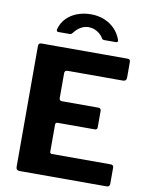

<svg xmlns="http://www.w3.org/2000/svg" viewBox="-101 -1029 856 1101"><g transform="rotate(10 327.0 -478.0)"><path d="M69.8 -722.7Q69.8 -742 85.9 -742H590Q604.9 -742 604.9 -725V-634.9Q604.9 -613.6 584 -613.6H263.8Q244.8 -613.6 244.8 -597.5V-453.3Q244.8 -436.3 260.2 -436.3H471.5Q488.5 -436.3 488.5 -420.1V-324.2Q488.5 -318.1 485.2 -314.1Q482 -310.1 473.4 -310.1H258.8Q244.8 -310.1 244.8 -297.5V-140.9Q244.8 -128.4 255.9 -128.4H597.6Q615.6 -128.4 615.6 -112.8V-17.7Q615.6 -10.1 611.2 -5.1Q606.9 0 596.5 0H91.6Q69.8 0 69.8 -20.7V-722.7ZM504.5 -823.7H438.8Q433.7 -823.7 429.9 -825.4Q426.1 -827.1 422 -834.7Q410.4 -853.7 387.7 -867.4Q364.9 -881.1 338.4 -881.1Q320.1 -881.1 304.1 -874.4Q288 -867.7 276.1 -857.3Q264.2 -846.9 255.6 -835.7Q250.5 -828.8 246.7 -826.3Q242.9 -823.7 235 -823.7H170.1Q164 -823.7 162.1 -828.1Q160.1 -832.5 161.1 -837.4Q171.4 -876.8 197.5 -903Q223.5 -929.3 260.2 -942.8Q296.9 -956.3 338.4 -956.3Q381.3 -956.3 416.6 -941.9Q452 -927.6 477.6 -901.3Q503.2 -875 515.8 -839.1Q521.6 -823.7 504.5 -823.7Z"/></g></svg>

Font: Libre Franklin Thin
Style: Regular
Weight: 100
Designer: Pablo Impallari, Rodrigo Fuenzalida, Nhung Nguyen
Foundry: Impallari Type
Version: Version 3.000